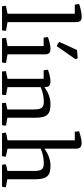

<svg xmlns="http://www.w3.org/2000/svg" viewBox="514 -1340 826 1894"><g transform="rotate(90 927.0 -393.0)"><path d="M41.5 0 37.1 -38.1Q56.6 -43.5 115.7 -54.2V-717.8H25.4L19.5 -760.7Q35.2 -767.1 76.2 -776.6Q117.2 -786.1 142.1 -786.1Q161.1 -786.1 173.6 -781Q186 -775.9 190.7 -766.4Q195.3 -756.8 196.8 -749.8Q198.2 -742.7 198.2 -732.4V-54.2L282.7 -39.6Q285.6 -21.5 279.3 0Z M435.1 -540Q406.7 -548.3 394 -566.9L473.6 -739.7L554.2 -746.6L564.9 -725.6ZM357.9 0 353.5 -38.1Q364.3 -42 377.4 -44.7Q390.6 -47.4 409.9 -50.3Q429.2 -53.2 434.1 -54.2V-410.6H351.1L345.7 -452.6Q367.7 -460.9 403.3 -469.5Q439 -478 459.5 -478Q478.5 -478 490.7 -473.4Q502.9 -468.8 507.8 -460.2Q512.7 -451.7 514.2 -444.8Q515.6 -438 516.1 -428.2Q516.1 -426.8 516.1 -425.8V-54.2L600.1 -39.6Q602.5 -17.6 595.7 0Z M685.5 0 681.2 -38.1Q699.7 -43.5 757.3 -54.2V-410.6H673.3L667.5 -452.6Q683.1 -459.5 720.5 -468.8Q757.8 -478 782.7 -478Q801.8 -478 814 -473.1Q826.2 -468.3 831.1 -458.7Q835.9 -449.2 837.4 -442.9Q838.9 -436.5 839.4 -425.8V-417.5Q921.9 -478 1005.4 -478Q1045.4 -478 1070.3 -471.2Q1095.2 -464.4 1111.8 -446.5Q1128.4 -428.7 1135 -398.7Q1141.6 -368.7 1141.6 -320.8V-52.7L1218.3 -39.6Q1219.2 -35.6 1219.2 -25.4Q1219.2 -11.2 1212.9 0H997.1L993.7 -38.1Q1013.7 -43.9 1059.6 -52.7V-315.9Q1059.6 -371.1 1043.5 -391.6Q1027.3 -412.1 985.8 -412.1Q908.2 -412.1 839.4 -380.9V-54.2L916.5 -39.6Q917.5 -35.6 917.5 -25.4Q917.5 -9.8 912.1 0Z M1293 0 1288.1 -38.1Q1314.5 -46.9 1364.3 -54.2V-717.8H1279.8L1274.4 -759.8Q1292.5 -767.1 1328.9 -776.1Q1365.2 -785.2 1389.6 -785.2Q1408.7 -785.2 1421.1 -780Q1433.6 -774.9 1438.5 -765.9Q1443.4 -756.8 1444.8 -749.5Q1446.3 -742.2 1446.3 -732.4V-418.5Q1529.8 -478 1612.3 -478Q1665.5 -478 1693.8 -464.8Q1722.2 -451.7 1735.4 -418Q1748.5 -384.3 1748.5 -320.8V-52.2L1824.7 -38.1Q1830.1 -22.5 1820.3 0H1604.5L1601.1 -38.1Q1621.1 -44.9 1666.5 -53.2V-315.9Q1666.5 -371.1 1650.6 -391.6Q1634.8 -412.1 1592.8 -412.1Q1514.2 -412.1 1446.3 -380.9V-54.2L1523.9 -38.1Q1527.3 -17.1 1518.6 0Z"/></g></svg>

Font: Fjord
Style: One
Weight: 400
Designer: Viktoriya Grabowska
Foundry: Viktoriya Grabowska
Version: Version 1.002